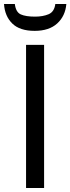

<svg xmlns="http://www.w3.org/2000/svg" viewBox="-33 -938 351 958"><path d="M97 0V-714H187V0ZM298 -918Q293 -858 252.5 -821Q212 -784 140 -784Q66 -784 28.5 -820.5Q-9 -857 -13 -918H41Q46 -877 71 -866Q96 -855 142 -855Q181 -855 209.5 -867Q238 -879 243 -918Z"/></svg>

Font: Noto IKEA Arabic
Style: Regular
Weight: 400
Designer: Monotype Design Team
Foundry: Monotype Imaging Inc.
Version: Version 1.200